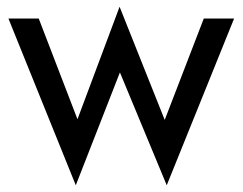

<svg xmlns="http://www.w3.org/2000/svg" viewBox="-20 -515 720 570"><path d="M5 -460H95L210 -161L335 -495L469 -159L585 -460H675L475 35L336 -300L205 35Z"/></svg>

Font: Von Book
Style: Regular
Weight: 400
Version: Version 4.000; ttfautohint (v1.8.4.7-5d5b)